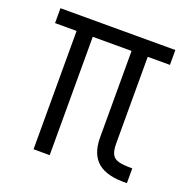

<svg xmlns="http://www.w3.org/2000/svg" viewBox="-113 -728 826 837"><g transform="rotate(20 300.0 -309.0)"><path d="M561.5 -0.5Q471 2.5 427.2 -33.5Q383.5 -69.5 383.5 -147.5V-618H561.5V-549H28.5V-618H561.5V-549H458.5V-147.5Q458.5 -115.5 467 -98Q475.5 -80.5 498 -74.5Q520.5 -68.5 561.5 -69ZM128.5 0V-593H203.5V0Z"/></g></svg>

Font: Victor Mono Thin
Style: Regular
Weight: 100
Monospace: yes
Designer: Rune Bjørnerås
Version: Version 1.561;gftools[0.9.30]